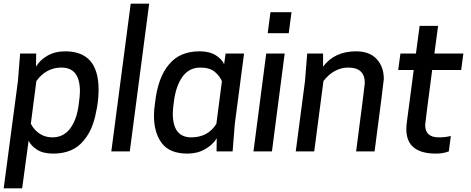

<svg xmlns="http://www.w3.org/2000/svg" viewBox="-35 -820 2553 1040"><path d="M85 200H-15L62 -380L74 -530H161L160 -459Q180 -494 221.5 -518Q263 -542 318 -542Q499 -542 499 -335Q499 -286 490 -235.5Q481 -185 469 -150Q452 -98 417 -57Q360 12 253 12Q199 12 166 -9Q133 -30 120 -58ZM249 -76Q309 -76 345 -124Q381 -172 391 -252Q398 -300 398 -325Q398 -454 298 -454Q215 -454 162 -381L132 -150Q146 -122 170 -103Q204 -76 249 -76Z M668 0H568L673 -800H773Z M1287 -530H1187ZM981 12Q884 12 841.5 -44.5Q799 -101 799 -193Q799 -223 804 -256Q819 -401 882 -473Q940 -542 1046 -542Q1099 -542 1132.5 -521.5Q1166 -501 1179 -472L1187 -530H1287L1237 -150L1225 0H1138L1139 -71Q1118 -36 1076 -12Q1034 12 981 12ZM1001 -76Q1091 -76 1137 -149L1167 -380Q1157 -406 1129.5 -430Q1102 -454 1050 -454Q991 -454 955.5 -407Q920 -360 908 -278Q901 -230 901 -205Q901 -76 1001 -76Z M1438 0H1338L1407 -530H1507ZM1529 -640H1415L1430 -754H1544Z M1994 0H1894Q1941 -360 1941 -370Q1941 -454 1852 -454Q1774 -454 1717 -381L1667 0H1567L1617 -380L1629 -530H1715V-459Q1777 -542 1894 -542Q1966 -542 2005 -500.5Q2044 -459 2044 -392Q2042 -365 1994 0Z M2327 12Q2166 12 2166 -120Q2166 -139 2169 -160L2206 -441H2122L2134 -530H2218L2238 -680H2338L2318 -530H2475L2463 -441H2306Q2268 -152 2268 -143Q2268 -76 2342 -76Q2377 -76 2405 -83H2407L2396 0Q2365 12 2327 12Z"/></svg>

Font: Tanohe Sans Medium
Style: Italic
Weight: 500
Designer: Village Type and Design LLC & Cristiano Sobral
Foundry: Cooper Hewitt Smithsonian Design Museum
Version: Version 1.00;September 29, 2021;FontCreator 13.0.0.2655 64-b